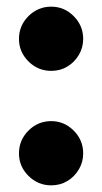

<svg xmlns="http://www.w3.org/2000/svg" viewBox="-20 -545 307 577"><path d="M134 -332Q94 -332 65.5 -360.5Q37 -389 37 -428Q37 -468 65.5 -496.5Q94 -525 134 -525Q173 -525 201.5 -496.5Q230 -468 230 -428Q230 -402 217 -380Q204 -358 182.5 -345Q161 -332 134 -332ZM134 12Q94 12 65.5 -16.5Q37 -45 37 -84Q37 -124 65.5 -152.5Q94 -181 134 -181Q173 -181 201.5 -152.5Q230 -124 230 -84Q230 -58 217 -36Q204 -14 182.5 -1Q161 12 134 12Z"/></svg>

Font: MuseoModerno SemiBold
Style: Bold
Weight: 700
Version: Version 1.001